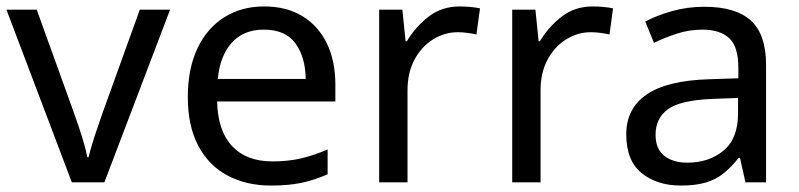

<svg xmlns="http://www.w3.org/2000/svg" viewBox="-20 -566 2479 596"><path d="M203 0 0 -536H94L208 -220Q216 -198 225 -171Q234 -144 241 -119.5Q248 -95 251 -78H255Q259 -95 266.5 -120Q274 -145 283.5 -172Q293 -199 300 -220L414 -536H508L304 0Z M800 -546Q869 -546 918.5 -516Q968 -486 994.5 -431.5Q1021 -377 1021 -304V-251H654Q656 -160 700.5 -112.5Q745 -65 825 -65Q876 -65 915.5 -74.5Q955 -84 997 -102V-25Q956 -7 916 1.5Q876 10 821 10Q745 10 686.5 -21Q628 -52 595.5 -113.5Q563 -175 563 -264Q563 -352 592.5 -415Q622 -478 675.5 -512Q729 -546 800 -546ZM799 -474Q736 -474 699.5 -433.5Q663 -393 656 -321H929Q928 -389 897 -431.5Q866 -474 799 -474Z M1407 -546Q1422 -546 1439.5 -544.5Q1457 -543 1470 -540L1459 -459Q1446 -462 1430.5 -464Q1415 -466 1401 -466Q1360 -466 1324 -443.5Q1288 -421 1266.5 -380.5Q1245 -340 1245 -286V0H1157V-536H1229L1239 -438H1243Q1269 -482 1310 -514Q1351 -546 1407 -546Z M1820 -546Q1835 -546 1852.5 -544.5Q1870 -543 1883 -540L1872 -459Q1859 -462 1843.5 -464Q1828 -466 1814 -466Q1773 -466 1737 -443.5Q1701 -421 1679.5 -380.5Q1658 -340 1658 -286V0H1570V-536H1642L1652 -438H1656Q1682 -482 1723 -514Q1764 -546 1820 -546Z M2166 -545Q2264 -545 2311 -502Q2358 -459 2358 -365V0H2294L2277 -76H2273Q2250 -47 2225.5 -27.5Q2201 -8 2169.5 1Q2138 10 2093 10Q2020 10 1972 -28.5Q1924 -67 1924 -149Q1924 -229 1987 -272.5Q2050 -316 2181 -320L2272 -323V-355Q2272 -422 2243 -448Q2214 -474 2161 -474Q2119 -474 2081 -461.5Q2043 -449 2010 -433L1983 -499Q2018 -518 2066 -531.5Q2114 -545 2166 -545ZM2192 -259Q2092 -255 2053.5 -227Q2015 -199 2015 -148Q2015 -103 2042.5 -82Q2070 -61 2113 -61Q2181 -61 2226 -98.5Q2271 -136 2271 -214V-262Z"/></svg>

Font: Noto Sans Meetei Mayek
Style: Regular
Weight: 400
Designer: Monotype Design Team and Neelakash Kshetrimayum
Foundry: Monotype Imaging Inc.
Version: Version 2.002